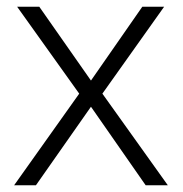

<svg xmlns="http://www.w3.org/2000/svg" viewBox="-20 -552 544 572"><path d="M216 -273 22 0H87L251 -234L414 0H480L285 -273L469 -532H404L251 -312L97 -532H31Z"/></svg>

Font: Noto Sans Kannada Light
Style: Regular
Weight: 300
Designer: Jelle Bosma - Monotype Design Team
Foundry: Monotype Imaging Inc.
Version: Version 2.005